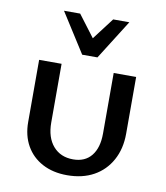

<svg xmlns="http://www.w3.org/2000/svg" viewBox="-80 -768 726 842"><g transform="rotate(10 282.5 -347.0)"><path d="M275 7Q212 7 165 -18Q118 -43 92.5 -88Q67 -133 67 -193V-470H167V-209Q167 -142 200 -104Q233 -66 289 -66Q342 -66 370.5 -101.5Q399 -137 399 -200V-470H499V-217Q499 -150 471 -99Q443 -48 393 -20.5Q343 7 275 7ZM249 -525 267 -584 356 -701H428L317 -525ZM249 -525 137 -701H209L299 -582L317 -525Z"/></g></svg>

Font: Ysabeau SC SemiBold
Style: Regular
Weight: 600
Designer: Christian Thalmann (Catharsis Fonts)
Version: Version 2.001;gftools[0.9.30]; featfreeze: smcp